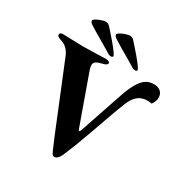

<svg xmlns="http://www.w3.org/2000/svg" viewBox="-196 -997 1108 1163"><g transform="rotate(30 358.0 -416.0)"><path d="M341 -682C349 -683 353 -686 353 -691C353 -709 253 -820 237 -837C226 -848 218 -849 203 -849C187 -847 129 -827 132 -811C134 -803 138 -797 151 -789C202 -756 265 -722 316 -690C323 -685 332 -682 341 -682ZM510 -682C518 -683 522 -686 522 -691C522 -709 422 -820 406 -837C395 -848 387 -849 372 -849C356 -847 298 -827 301 -811C303 -803 307 -797 320 -789C371 -756 434 -722 485 -690C492 -685 501 -682 510 -682ZM348 17C363 17 379 -1 388 -22C422 -102 434 -135 452 -186C492 -292 515 -369 555 -469C580 -531 612 -561 667 -561C676 -561 686 -560 697 -558C710 -575 716 -593 716 -610C716 -642 694 -667 653 -667C608 -667 559 -652 510 -505L409 -207C406 -199 403 -195 400 -195C397 -195 394 -199 392 -206L268 -553C266 -562 264 -571 264 -577C264 -602 283 -610 321 -619C335 -622 350 -629 350 -640C350 -649 335 -654 323 -654C283 -654 207 -650 167 -650C127 -650 61 -654 21 -654C10 -654 0 -649 0 -640C0 -627 10 -623 24 -618C63 -608 87 -582 101 -548L263 -151C282 -105 289 -85 314 -29C324 -6 331 17 348 17Z"/></g></svg>

Font: EB Garamond
Style: Bold
Weight: 700
Designer: Georg Duffner and Octavio Pardo
Foundry: Georg Duffner
Version: Version 1.000;PS 001.000;hotconv 1.0.88;makeotf.lib2.5.64775